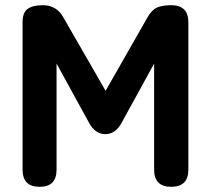

<svg xmlns="http://www.w3.org/2000/svg" viewBox="-20 -720 812 740"><path d="M133 0Q67 0 67 -66V-634Q67 -672 87 -686Q107 -700 145 -700Q197 -700 223 -655L387 -370L549 -654Q565 -682 585.5 -691Q606 -700 640 -700Q706 -700 706 -634V-66Q706 0 640 0Q574 0 574 -66V-475L450 -249Q426 -203 386 -203Q346 -203 322 -249L198 -475V-66Q198 0 133 0Z"/></svg>

Font: Zen Maru Gothic Black
Style: Regular
Weight: 900
Designer: Yoshimichi Ohira
Foundry: Positype
Version: Version 1.001